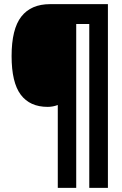

<svg xmlns="http://www.w3.org/2000/svg" viewBox="-20 -780 587 927"><path d="M411 127V-664H348V127H259V-273Q235 -264 210 -264Q124 -264 80 -323Q36 -382 36 -509Q36 -640 83 -700Q130 -760 222 -760H501V127Z"/></svg>

Font: Noto Sans Display Black Narrow
Style: Regular
Weight: 900
Width: 4
Designer: Monotype Design team
Foundry: Monotype Imaging Inc.
Version: Version 1.000